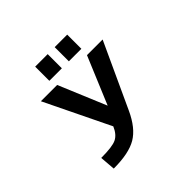

<svg xmlns="http://www.w3.org/2000/svg" viewBox="-221 -1188 1441 1441"><g transform="rotate(-45 500.0 -467.0)"><path d="M209 11.7 199.2 -111.3Q317.4 -111.3 360.8 -132.3Q404.3 -153.3 430.7 -214.8L179.7 -732.4H352.5L510.7 -354.5L668.9 -732.4H835L596.7 -215.8Q538.1 -87.9 454.1 -38.1Q370.1 11.7 209 11.7ZM333 -795.9V-946.3H465.8V-795.9ZM540 -795.9V-946.3H672.9V-795.9Z"/></g></svg>

Font: Gen Shin Gothic Monospace Bold
Style: Bold
Weight: 700
Designer: [Source Han Sans]
Ryoko NISHIZUKA  (kana & ideographs); Paul D. Hunt (Latin, Greek & Cyrillic); Wenlong ZHANG  (bopomofo
Version: Version 1.002.20150607